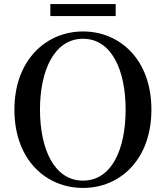

<svg xmlns="http://www.w3.org/2000/svg" viewBox="-20 -908 817 946"><path d="M228 -829H550V-888H228ZM389 18C571 18 726 -121 726 -368C726 -615 570 -753 389 -753C208 -753 51 -613 51 -368C51 -119 208 18 389 18ZM389 -18C248 -18 177 -172 177 -368C177 -562 248 -717 389 -717C530 -717 599 -562 599 -368C599 -172 530 -18 389 -18Z"/></svg>

Font: Noto Serif CJK JP SemiBold
Style: Regular
Weight: 600
Designer: Ryoko NISHIZUKA 西塚涼子 (kana & ideographs); Frank Grießhammer (Latin, Greek & Cyrillic); Wenlong ZHANG 张文龙 (bopomofo); San
Foundry: Adobe
Version: Version 2.001;hotconv 1.1.0;makeotfexe 2.6.0